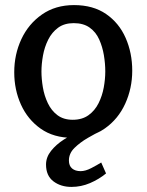

<svg xmlns="http://www.w3.org/2000/svg" viewBox="-20 -529 577 755"><path d="M265 13Q191 13 140 -23Q89 -59 62.5 -117.5Q36 -176 36 -245Q36 -315 64 -375Q92 -435 145 -472Q198 -509 271 -509Q346 -509 397 -474Q448 -439 474 -380Q500 -321 500 -251Q500 -182 472.5 -121.5Q445 -61 392.5 -24Q340 13 265 13ZM266 -58Q303 -58 328 -76Q353 -94 367.5 -123Q382 -152 388 -185Q394 -218 394 -248Q394 -279 388.5 -312Q383 -345 370 -374Q357 -403 332.5 -420.5Q308 -438 270 -438Q233 -438 208.5 -420Q184 -402 169.5 -373Q155 -344 149 -310.5Q143 -277 143 -248Q143 -219 148.5 -186Q154 -153 168 -123.5Q182 -94 206 -76Q230 -58 266 -58ZM397 153Q369 176 334 191Q299 206 261 206Q219 206 190 184Q161 162 161 118Q161 89 181 64Q201 39 231.5 19.5Q262 0 294.5 -12Q327 -24 351 -28L377 -14Q355 -4 325 13.5Q295 31 273 52.5Q251 74 251 102Q251 123 263.5 133.5Q276 144 297 144Q316 144 339 132Q362 120 378 110Z"/></svg>

Font: Rosario Light SemiBold
Style: Regular
Weight: 600
Version: Version 1.101; ttfautohint (v1.8.1.43-b0c9)